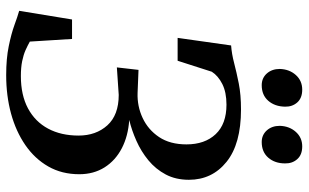

<svg xmlns="http://www.w3.org/2000/svg" viewBox="-208 -780 998 621"><g transform="rotate(90 290.5 -470.0)"><path d="M223.5 8.5Q170 8.5 129.8 0.2Q89.5 -8 61.5 -18.2Q33.5 -28.5 15.5 -33.5L43.5 -204.5H106.5L115 -68Q127.5 -61 142.5 -54.2Q157.5 -47.5 178.2 -43.2Q199 -39 226.5 -39Q288 -39 331 -62Q374 -85 396.5 -127Q419 -169 419 -225.5Q419 -282 385.8 -318.8Q352.5 -355.5 287.5 -355.5L198.5 -349.5L206.5 -419.5L281 -416.5Q324 -415 362 -432.8Q400 -450.5 423.8 -486Q447.5 -521.5 447.5 -574.5Q447.5 -634 414.5 -669Q381.5 -704 319 -704Q279 -704 252.2 -690.5Q225.5 -677 212.5 -656.5L177 -546H103L127.5 -719Q155 -721 184.5 -728.8Q214 -736.5 250.5 -743.8Q287 -751 334.5 -751Q446 -751 504 -704.2Q562 -657.5 562 -582.5Q562 -540 544.8 -507.5Q527.5 -475 499 -451.5Q470.5 -428 436.2 -412.8Q402 -397.5 368.5 -389.5Q420.5 -386 460 -365.5Q499.5 -345 521.8 -309.8Q544 -274.5 544 -228Q544 -171.5 519 -127.8Q494 -84 449.8 -53.5Q405.5 -23 347.8 -7.2Q290 8.5 223.5 8.5ZM256 -818Q233 -818 218.2 -834.5Q203.5 -851 203.5 -876.5Q204.5 -907.5 223 -928.2Q241.5 -949 270.5 -949Q297.5 -949 311.8 -933Q326 -917 325.5 -893.5Q325 -860.5 306.5 -839.2Q288 -818 256 -818ZM440 -818Q417 -818 402.2 -834.5Q387.5 -851 387.5 -876.5Q388.5 -907.5 407 -928.2Q425.5 -949 454 -949Q481 -949 495.2 -933Q509.5 -917 509 -893.5Q509 -860.5 490.5 -839.2Q472 -818 440 -818Z"/></g></svg>

Font: Merriweather 48pt Medium
Style: Italic
Weight: 500
Italic angle: -7.8°
Version: Version 2.101